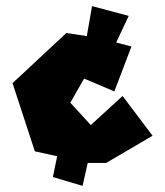

<svg xmlns="http://www.w3.org/2000/svg" viewBox="-20 -533 541 628"><path d="M281 -513 264 -415 197 -425 21 -261 94 -38 167 -22 153 46 250 75 267 0H327L479 -89L381 -219L277 -124L210 -197L255 -276L354 -234L410 -381L360 -394L401 -481Z"/></svg>

Font: Super Mario
Style: Regular
Weight: 400
Version: Version 1.0